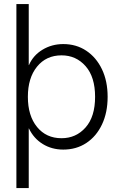

<svg xmlns="http://www.w3.org/2000/svg" viewBox="-20 -748 599 972"><path d="M300.3 9.3Q242.2 9.3 196.3 -19Q150.4 -47.4 126.5 -97.7H125.5V204.1H63V-727.5H125.5V-418.5H126.5Q147.9 -467.8 195.1 -496.3Q242.2 -524.9 300.3 -524.9Q366.2 -524.9 416.7 -491.2Q467.3 -457.5 496.1 -397.5Q524.9 -337.4 524.9 -257.8Q524.9 -178.2 496.3 -117.9Q467.8 -57.6 417.2 -24.2Q366.7 9.3 300.3 9.3ZM291.5 -48.3Q365.2 -48.3 413.3 -102.8Q461.4 -157.2 461.4 -257.8Q461.4 -358.4 413.3 -413.1Q365.2 -467.8 291.5 -467.8Q213.9 -467.8 167.5 -410.6Q121.1 -353.5 121.1 -257.8Q121.1 -162.1 167.5 -105.2Q213.9 -48.3 291.5 -48.3Z"/></svg>

Font: Inter Display Light
Style: Regular
Weight: 300
Designer: Rasmus Andersson
Foundry: rsms
Version: Version 4.000;git-a52131595